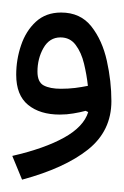

<svg xmlns="http://www.w3.org/2000/svg" viewBox="-98 -728 199 308"><path d="M39.4 -550.2 43.5 -548.2Q36.2 -524.7 4.9 -507.3Q-26.5 -489.8 -78.3 -477.9L-62.6 -439.8Q5.6 -458.2 43.2 -488.1Q80.7 -518 80.7 -565.8Q80.7 -597.7 73.4 -630.5Q66.1 -663.4 48.5 -685.7Q30.9 -707.9 0 -707.9Q-24.4 -707.9 -40.5 -693.1Q-56.5 -678.3 -64.2 -655.4Q-72 -632.5 -72 -608.1Q-72 -575.3 -53 -559.8Q-34 -544.2 -2 -544.2Q9.2 -544.2 19.6 -546Q30 -547.7 39.4 -550.2ZM-37.9 -613.1Q-37.9 -634 -28.3 -651Q-18.6 -668 -1 -668Q14.4 -668 23.4 -655.9Q32.5 -643.8 36.8 -625.8Q41.1 -607.9 43 -590.3Q33.2 -588.3 22.4 -586.9Q11.6 -585.6 -0.3 -585.6Q-17.7 -585.6 -27.8 -590.9Q-37.9 -596.2 -37.9 -613.1Z"/></svg>

Font: Estedad-FD VF
Style: Regular
Weight: 100
Designer: Amin Abedi
Version: Version 7.3